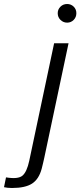

<svg xmlns="http://www.w3.org/2000/svg" viewBox="-146 -734 401 958"><path d="M75 53Q73 61 69 79.5Q65 98 62 108Q48 160 14 182Q-20 204 -86 204Q-109 204 -126 200L-116 151Q-56 161 -34 142.5Q-12 124 0 68L124 -518H196ZM142 -668Q142 -687 155.5 -700.5Q169 -714 189 -714Q208 -714 221.5 -701Q235 -688 235 -668Q235 -648 221.5 -634.5Q208 -621 189 -621Q170 -621 156 -634.5Q142 -648 142 -668Z"/></svg>

Font: Nacelle Light
Style: Italic
Weight: 300
Italic angle: -12°
Designer: Sora Sagano
Foundry: Sora Sagano
Version: Version 1.000;FEAKit 1.0